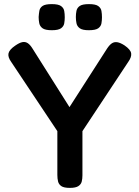

<svg xmlns="http://www.w3.org/2000/svg" viewBox="-20 -903 678 934"><path d="M586 -682Q615 -662 618 -644Q621 -626 604 -602L381 -265V-50Q381 -33 377.5 -19.5Q374 -6 361 2.5Q348 11 320 11Q291 11 278.5 2.5Q266 -6 262.5 -20Q259 -34 259 -52V-265L35 -601Q17 -626 21.5 -644Q26 -662 54 -681Q74 -695 88.5 -698Q103 -701 115 -693Q127 -685 138 -667L318 -382L501 -667Q513 -685 524.5 -692.5Q536 -700 551 -697.5Q566 -695 586 -682ZM412 -756Q381 -756 368 -765.5Q355 -775 352 -790Q349 -805 349 -820Q349 -836 352 -850.5Q355 -865 368 -874Q381 -883 413 -883Q445 -883 458 -873.5Q471 -864 473.5 -849.5Q476 -835 476 -819Q476 -804 473.5 -789.5Q471 -775 458 -765.5Q445 -756 412 -756ZM232 -756Q200 -756 187 -765.5Q174 -775 171 -790Q168 -805 168 -820Q169 -836 171.5 -850.5Q174 -865 187 -874Q200 -883 232 -883Q264 -883 277 -873.5Q290 -864 292.5 -849.5Q295 -835 295 -819Q295 -804 292.5 -789.5Q290 -775 277 -765.5Q264 -756 232 -756Z"/></svg>

Font: Fredoka Medium
Style: Regular
Weight: 500
Designer: Ben Nathan
Foundry: Milena B. Brandão, Ben Nathan
Version: Version 2.001